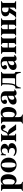

<svg xmlns="http://www.w3.org/2000/svg" viewBox="2558 -3072 718 5875"><g transform="rotate(-90 2917.5 -134.0)"><path d="M212 -461H20V-437C64 -430 75 -416 75 -372V118C75 160 67 173 19 181V205H291V181C230 178 214 146 214 79V-47C262 0 287 13 332 13C452 13 524 -94 524 -249C524 -396 454 -473 343 -473C284 -473 246 -452 212 -392ZM214 -346C214 -352 221 -366 232 -379C252 -403 277 -416 300 -416C351 -416 376 -357 376 -234C376 -96 346 -42 291 -42C258 -42 229 -69 214 -107Z M810 -473C678 -473 581 -374 581 -228C581 -86 681 14 806 14C935 14 1032 -88 1032 -229C1032 -371 936 -473 810 -473ZM807 -442C866 -442 885 -389 885 -218C885 -69 865 -17 807 -17C749 -17 728 -73 728 -218C728 -389 746 -442 807 -442Z M1102 -311H1126C1141 -386 1179 -437 1237 -437C1274 -437 1317 -425 1317 -352C1317 -314 1302 -291 1285 -278C1261 -260 1231 -252 1179 -252V-220H1223C1294 -220 1328 -174 1328 -125C1328 -79 1298 -34 1225 -34C1178 -34 1152 -41 1102 -82L1081 -61C1115 -8 1180 17 1256 17C1366 17 1476 -34 1476 -130C1476 -214 1400 -234 1360 -238V-241C1413 -255 1455 -298 1455 -347C1455 -421 1391 -473 1282 -473C1249 -473 1214 -466 1182 -449C1171 -443 1164 -440 1154 -440C1141 -440 1134 -447 1124 -471H1106Z M1759 -461H1524V-437C1558 -434 1572 -417 1572 -379V-84C1572 -45 1557 -27 1524 -24V0H1763V-24C1716 -31 1711 -37 1711 -84V-227C1734 -227 1742 -219 1756 -197L1883 0H2045V-24C2034 -24 2029 -27 2020 -39L1918 -183C1890 -223 1849 -245 1796 -250V-252C1820 -270 1835 -299 1845 -323C1856 -347 1870 -400 1898 -400C1936 -400 1911 -324 1982 -324C2021 -324 2038 -354 2038 -385C2038 -436 2000 -467 1948 -467C1890 -467 1863 -443 1844 -409C1812 -350 1801 -259 1711 -259V-376C1711 -419 1716 -432 1759 -438Z M2270 -461H2078V-437C2122 -430 2133 -416 2133 -372V118C2133 160 2125 173 2077 181V205H2349V181C2288 178 2272 146 2272 79V-47C2320 0 2345 13 2390 13C2510 13 2582 -94 2582 -249C2582 -396 2512 -473 2401 -473C2342 -473 2304 -452 2270 -392ZM2272 -346C2272 -352 2279 -366 2290 -379C2310 -403 2335 -416 2358 -416C2409 -416 2434 -357 2434 -234C2434 -96 2404 -42 2349 -42C2316 -42 2287 -69 2272 -107Z M3104 -64 3094 -54C3091 -51 3088 -50 3083 -50C3069 -50 3062 -61 3062 -78V-339C3062 -425 2988 -473 2866 -473C2753 -473 2675 -427 2675 -347C2675 -305 2699 -279 2740 -279C2780 -279 2808 -305 2808 -339C2808 -353 2802 -365 2789 -381C2780 -391 2778 -398 2778 -404C2778 -428 2807 -441 2843 -441C2902 -441 2924 -412 2924 -348V-280C2808 -247 2761 -229 2723 -204C2678 -174 2656 -136 2656 -92C2656 -18 2702 14 2766 14C2824 14 2870 -5 2925 -55C2936 -4 2958 14 3007 14C3050 14 3081 -2 3119 -43ZM2924 -97C2902 -66 2878 -57 2854 -57C2824 -57 2802 -80 2802 -124C2802 -182 2844 -223 2924 -245Z M3150 -24V143H3174C3202 19 3229 0 3282 0H3533C3586 0 3602 19 3630 143H3655V-24C3612 -33 3602 -45 3602 -87V-372C3602 -415 3612 -430 3655 -437V-461H3228V-437C3272 -430 3273 -419 3273 -375C3273 -185 3265 -24 3176 -24ZM3313 -393C3313 -419 3313 -421 3348 -421H3429C3457 -421 3463 -416 3463 -387V-70C3463 -44 3454 -32 3428 -32H3265V-34C3292 -76 3313 -154 3313 -358Z M4162 -64 4152 -54C4149 -51 4146 -50 4141 -50C4127 -50 4120 -61 4120 -78V-339C4120 -425 4046 -473 3924 -473C3811 -473 3733 -427 3733 -347C3733 -305 3757 -279 3798 -279C3838 -279 3866 -305 3866 -339C3866 -353 3860 -365 3847 -381C3838 -391 3836 -398 3836 -404C3836 -428 3865 -441 3901 -441C3960 -441 3982 -412 3982 -348V-280C3866 -247 3819 -229 3781 -204C3736 -174 3714 -136 3714 -92C3714 -18 3760 14 3824 14C3882 14 3928 -5 3983 -55C3994 -4 4016 14 4065 14C4108 14 4139 -2 4177 -43ZM3982 -97C3960 -66 3936 -57 3912 -57C3882 -57 3860 -80 3860 -124C3860 -182 3902 -223 3982 -245Z M4540 -84C4540 -47 4529 -29 4492 -24V0H4732V-24C4687 -33 4679 -45 4679 -87V-376C4679 -419 4688 -430 4732 -437V-461H4492V-437C4536 -430 4540 -419 4540 -376V-257H4402V-376C4402 -419 4406 -430 4450 -437V-461H4210V-437C4254 -430 4263 -419 4263 -376V-87C4263 -45 4255 -33 4210 -24V0H4450V-24C4413 -29 4402 -47 4402 -84V-225H4540Z M5100 -84C5100 -47 5089 -29 5052 -24V0H5292V-24C5247 -33 5239 -45 5239 -87V-376C5239 -419 5248 -430 5292 -437V-461H5052V-437C5096 -430 5100 -419 5100 -376V-257H4962V-376C4962 -419 4966 -430 5010 -437V-461H4770V-437C4814 -430 4823 -419 4823 -376V-87C4823 -45 4815 -33 4770 -24V0H5010V-24C4973 -29 4962 -47 4962 -84V-225H5100Z M5626 -85C5626 -42 5613 -31 5573 -24V0H5818V-24C5774 -31 5765 -42 5765 -85V-374C5765 -416 5773 -428 5818 -437V-461H5555C5420 -461 5356 -406 5356 -333C5356 -281 5373 -224 5467 -206V-204L5393 -85C5373 -53 5351 -24 5320 -24V0H5483L5609 -200H5626ZM5626 -230H5596C5516 -230 5479 -263 5479 -333C5479 -401 5514 -431 5573 -431C5607 -431 5626 -419 5626 -386Z"/></g></svg>

Font: XITS Math
Style: Bold
Weight: 700
Designer: MicroPress Inc., with final additions and corrections provided by Coen Hoffman, Elsevier (retired)
Version: Version 1.105